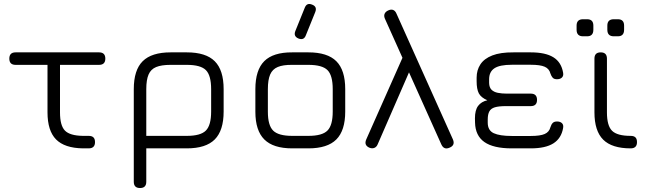

<svg xmlns="http://www.w3.org/2000/svg" viewBox="-20 -748 3278 968"><path d="M427 0Q418.5 0 412.8 0Q407 0 397.5 0Q305.5 -1.5 262.5 -45.2Q219.5 -89 219.5 -181.5V-452.5H282.5V-181.5Q282.5 -115 307.5 -89.5Q332.5 -64 398 -63Q404.5 -63 411.2 -63Q418 -63 427 -63Q443.5 -63 451.2 -55.2Q459 -47.5 459 -31.5Q459 0 427 0ZM58.5 -421Q27 -421 27 -452.5Q27 -484 58.5 -484H479.5Q511 -484 511 -452.5Q511 -421 479.5 -421Z M654.5 168.5V-298.5Q654.5 -395 699.5 -439.5Q744.5 -484 840 -484H922Q1018 -484 1062.8 -439.2Q1107.5 -394.5 1107.5 -298.5V-185.5Q1107.5 -90 1062.8 -45Q1018 0 922 0H717.5V168.5Q717.5 200 686 200Q654.5 200 654.5 168.5ZM717.5 -63H922Q991.5 -63 1018 -89.8Q1044.5 -116.5 1044.5 -185.5V-298.5Q1044.5 -368 1018 -394.5Q991.5 -421 922 -421H840Q794 -421 767.2 -410Q740.5 -399 729 -372.2Q717.5 -345.5 717.5 -298.5Z M1484.5 -554Q1458.5 -565 1469 -591.5L1516.5 -709Q1527 -736 1554 -724.5Q1580 -714.5 1569.5 -687.5L1522 -570Q1512 -543 1484.5 -554ZM1453 0Q1357.5 0 1312.5 -45Q1267.5 -90 1267.5 -184.5V-298.5Q1267.5 -395 1312.5 -439.8Q1357.5 -484.5 1453 -484H1535Q1631 -484 1675.8 -439.2Q1720.5 -394.5 1720.5 -298.5V-185.5Q1720.5 -90 1675.8 -45Q1631 0 1535 0ZM1330.5 -184.5Q1330.5 -116 1357.2 -89.5Q1384 -63 1453 -63H1535Q1604.5 -63 1631 -89.8Q1657.5 -116.5 1657.5 -185.5V-298.5Q1657.5 -368 1631 -394.5Q1604.5 -421 1535 -421H1453Q1407 -421.5 1380.2 -410.2Q1353.5 -399 1342 -372.2Q1330.5 -345.5 1330.5 -298.5Z M1920.5 -654Q1914.5 -668 1919.2 -678.8Q1924 -689.5 1937.5 -695.5Q1951.5 -702 1962.2 -697.8Q1973 -693.5 1979 -679L2263.5 -45Q2276 -15.5 2246.5 -3.5Q2218 9 2205 -20ZM2052 -406 1883.5 -19Q1878 -6.5 1866.8 -2.2Q1855.5 2 1842 -3.5Q1814 -16 1826.5 -45L2021.5 -484.5Z M2560 0Q2467.5 0 2422 -32Q2376.5 -64 2375 -130L2374.5 -151Q2374.5 -193 2390.5 -214.2Q2406.5 -235.5 2437 -242.5Q2405.5 -256 2394.2 -277.2Q2383 -298.5 2383 -338.5V-356.5Q2383 -394.5 2402 -423.5Q2421 -452.5 2462 -468.5Q2503 -484.5 2569 -484H2656Q2730 -484 2770 -459.2Q2810 -434.5 2819 -381.5Q2822 -366 2813.2 -357.2Q2804.5 -348.5 2788 -348.5Q2773.5 -348.5 2766.5 -356.2Q2759.5 -364 2755 -377.5Q2749 -401.5 2726.2 -411.5Q2703.5 -421.5 2656 -421.5H2560.5Q2499.5 -421.5 2472.8 -403.8Q2446 -386 2446 -348.5V-330Q2446.5 -307 2458.2 -295.5Q2470 -284 2490 -280Q2510 -276 2535 -276H2656Q2687.5 -276 2687.5 -244.5Q2687.5 -213 2656 -213H2531Q2494.5 -213 2474.8 -207Q2455 -201 2447 -186.2Q2439 -171.5 2439 -145V-130Q2439 -90.5 2469.2 -76.5Q2499.5 -62.5 2560 -62.5H2656Q2703.5 -62.5 2726.2 -72.5Q2749 -82.5 2755 -106.5Q2759.5 -121 2766.8 -128.2Q2774 -135.5 2788.5 -135.5Q2804.5 -135.5 2813.2 -127Q2822 -118.5 2819 -102.5Q2810 -50.5 2770 -25.2Q2730 0 2656 0Z M3159.5 0Q3065 0 3021 -44Q2977 -88 2977 -181.5V-452.5Q2977 -484 3008.5 -484Q3040 -484 3040 -452.5V-181.5Q3040 -114 3066 -88.5Q3092 -63 3159.5 -63Q3176 -63 3183.8 -55.2Q3191.5 -47.5 3191.5 -31.5Q3191.5 0 3159.5 0ZM2919.5 -565Q2887 -565 2887 -598V-619Q2887 -651 2919.5 -651H2940Q2971.5 -651 2971.5 -619V-598Q2971.5 -565 2940 -565ZM3074.5 -565Q3042 -565 3042 -598V-619Q3042 -651 3074.5 -651H3095Q3126.5 -651 3126.5 -619V-598Q3126.5 -565 3095 -565Z"/></svg>

Font: Jura Light Medium
Style: Regular
Weight: 500
Version: Version 5.106